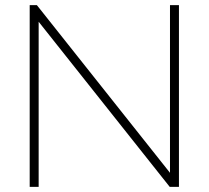

<svg xmlns="http://www.w3.org/2000/svg" viewBox="-20 -730 815 750"><path d="M131 -645V0H96V-710H124L644 -55V-710H679V0H643Z"/></svg>

Font: Raleway Thin ExtraLight
Style: Regular
Weight: 250
Version: Version 4.026